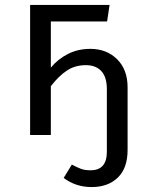

<svg xmlns="http://www.w3.org/2000/svg" viewBox="-20 -547 640 778"><path d="M351 211Q287 211 238 174L271 120Q294 132 309 137.5Q324 143 347 143Q413 143 413 68V-185Q413 -235 390.5 -259Q368 -283 328 -283Q284 -283 251 -261Q218 -239 187 -199L186 -200V0H102V-527H424L414 -460H186V-273Q215 -308 255.5 -328.5Q296 -349 346 -349Q412 -349 454.5 -307Q497 -265 497 -193V61Q497 134 457.5 172.5Q418 211 351 211Z"/></svg>

Font: Fira Mono
Style: Regular
Weight: 400
Designer: Carrois Corporate & Edenspiekermann AG
Foundry: Carrois Corporate GbR & Edenspiekermann AG
Version: Version 3.206